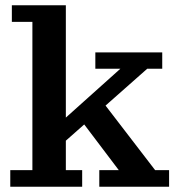

<svg xmlns="http://www.w3.org/2000/svg" viewBox="-20 -709 687 729"><path d="M19 0V-63H103V-626H25V-689H230V-63H292V0ZM357 0V-63H431L279 -264L357 -339L569 -63H622V0ZM220 -166 177 -215 437 -448H342V-510H596V-448H539Z"/></svg>

Font: Montagu Slab 120pt Medium
Style: Regular
Weight: 500
Designer: Florian Karsten
Foundry: Florian Karsten
Version: Version 1.000